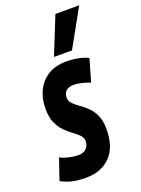

<svg xmlns="http://www.w3.org/2000/svg" viewBox="-178 -856 684 933"><g transform="rotate(-20 164.0 -389.5)"><path d="M-27 -19 10 -128Q29 -118 55 -112Q81 -106 103 -106Q131 -106 145 -121.5Q159 -137 159 -157Q159 -176 146 -189.5Q133 -203 113.5 -217Q94 -231 74.5 -250.5Q55 -270 42 -299Q29 -328 29 -373Q29 -421 47.5 -462Q66 -503 104.5 -528.5Q143 -554 204 -554Q238 -554 267.5 -547.5Q297 -541 314 -531L281 -416Q261 -424 238.5 -429.5Q216 -435 197 -435Q171 -435 157.5 -422.5Q144 -410 144 -389Q144 -370 157 -356.5Q170 -343 189.5 -329.5Q209 -316 228.5 -297.5Q248 -279 261 -250.5Q274 -222 274 -178Q274 -86 227 -38Q180 10 101 10Q58 10 28 2.5Q-2 -5 -27 -19ZM154 -595 232 -789H355L247 -595Z"/></g></svg>

Font: Georama ExtraCondensed
Style: Bold Italic
Weight: 700
Width: 2
Italic angle: -9°
Designer: Jean-Baptiste Levee
Foundry: Production Type
Version: Version 1.000